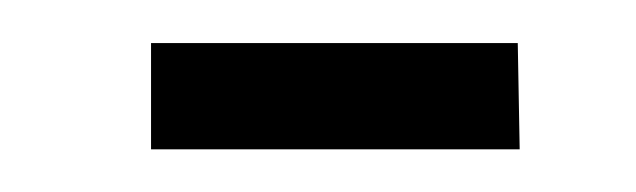

<svg xmlns="http://www.w3.org/2000/svg" viewBox="-20 -70 298 90"><path d="M222.7 -49.8 223.6 0H50.8V-49.8Z"/></svg>

Font: Bratas-flat
Style: flat
Weight: 400
Designer: MUHAMMAD YONI
Version: Version 001.000